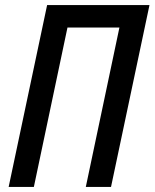

<svg xmlns="http://www.w3.org/2000/svg" viewBox="-20 -734 607 754"><path d="M14 0 165 -714H567L416 0H317L449 -626H245L113 0Z"/></svg>

Font: Noto Sans Condensed Medium
Style: Italic
Weight: 500
Width: 3
Italic angle: -12°
Designer: Monotype Design Team
Foundry: Monotype Imaging Inc.
Version: Version 2.013; ttfautohint (v1.8.4.7-5d5b)